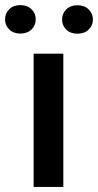

<svg xmlns="http://www.w3.org/2000/svg" viewBox="-63 -741 388 761"><path d="M188 -528.3V0H70.3V-528.3ZM-43 -664.1Q-43 -688 -26.4 -704.3Q-9.8 -720.7 17.6 -720.7Q45.4 -720.7 62 -704.3Q78.6 -688 78.6 -664.1Q78.6 -640.6 62 -624.3Q45.4 -607.9 17.6 -607.9Q-9.8 -607.9 -26.4 -624.3Q-43 -640.6 -43 -664.1ZM183.1 -663.6Q183.1 -687.5 199.7 -703.9Q216.3 -720.2 244.1 -720.2Q271.5 -720.2 288.3 -703.9Q305.2 -687.5 305.2 -663.6Q305.2 -639.6 288.3 -623.5Q271.5 -607.4 244.1 -607.4Q216.3 -607.4 199.7 -623.5Q183.1 -639.6 183.1 -663.6Z"/></svg>

Font: Vazirmatn RD Medium
Style: Regular
Weight: 500
Designer: Saber Rastikerdar
Foundry: Saber Rastikerdar
Version: Version 33.003